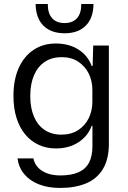

<svg xmlns="http://www.w3.org/2000/svg" viewBox="-20 -749 632 946"><path d="M276.1 177Q216.7 177 171.7 159.3Q126.7 141.6 99.4 108.9Q72.1 76.1 66.3 31.3H144.6Q149.4 56.9 167.1 76Q184.9 95.1 212.9 105.3Q240.9 115.4 277.6 115.4Q331.3 115.4 366.4 99.9Q401.6 84.4 418.5 52.6Q435.4 20.7 435.4 -29.3V-128.7H431.4Q413.9 -79.4 367.2 -48.5Q320.6 -17.6 255 -17.6Q208.7 -17.6 170.4 -35.4Q132 -53.3 104.1 -86.8Q76.3 -120.3 61.3 -168.1Q46.3 -215.9 46.3 -276Q46.3 -356.9 72.6 -414.8Q99 -472.7 146 -503.7Q193 -534.7 255 -534.7Q319.4 -534.7 366.4 -504.9Q413.3 -475.1 431.4 -424.3H436.4L439.3 -524.7H516.4V-40.7Q516.4 35.3 487.2 83.6Q458 131.9 404.3 154.4Q350.6 177 276.1 177ZM282.3 -85.6Q331 -85.6 365.3 -108Q399.6 -130.4 417.4 -167.2Q435.1 -204 435.1 -246.7V-306.7Q435.1 -350.3 417.1 -386.7Q399 -423.1 365.2 -445.3Q331.4 -467.4 283.7 -467.4Q235.7 -467.4 201.1 -444.5Q166.4 -421.6 147.8 -378.7Q129.1 -335.9 129.1 -276Q129.1 -216.9 147.5 -174.1Q165.9 -131.4 200.2 -108.5Q234.6 -85.6 282.3 -85.6ZM298 -585Q253.6 -585 221.6 -602Q189.7 -619 172.9 -651.1Q156.1 -683.3 155.4 -729.3H215.4Q215.4 -682.7 237.1 -659.1Q258.7 -635.4 298 -635.4Q337.6 -635.4 359.1 -659.1Q380.6 -682.7 380.6 -729.3H440.6Q439.9 -660 402.5 -622.5Q365.1 -585 298 -585Z"/></svg>

Font: Mona Sans ExtraLight
Style: Regular
Weight: 200
Designer: Deni Anggara
Foundry: GitHub
Version: Version 2.000